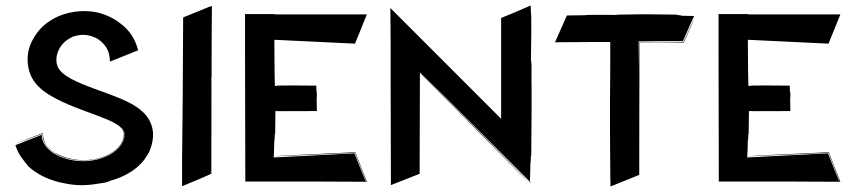

<svg xmlns="http://www.w3.org/2000/svg" viewBox="-20 -654 3097 695"><path d="M534 -171C533 -199 519 -232 492 -253C423 -318 213 -345 188 -415C177 -443 189 -488 227 -512C238 -519 247 -523 249 -523C270 -529 289 -530 311 -523C331 -517 339 -510 348 -502C376 -476 377 -450 378 -431L480 -472C470 -510 452 -542 416 -569C391 -589 360 -603 327 -610C276 -620 217 -610 177 -588C139 -567 119 -546 100 -513C84 -485 77 -455 81 -421C87 -368 118 -333 168 -305C271 -245 424 -221 428 -173V-162C422 -96 305 -49 205 -89C189 -95 180 -101 178 -101C143 -126 138 -140 135 -172H134C57 -142 86 -154 35 -133C68 -145 134 -170 134 -170C135 -150 136 -129 178 -100C186 -95 204 -86 223 -81C269 -68 317 -72 356 -86C391 -98 426 -125 430 -162C431 -173 430 -181 423 -190C428 -184 429 -179 431 -174C438 -92 288 -34 176 -98C152 -114 131 -136 131 -166L37 -129V-128C36 -130 35 -131 36 -128C36 -128 37 -124 39 -119C45 -104 52 -91 62 -78C71 -67 79 -60 63 -75C72 -64 85 -52 77 -58L74 -61C76 -58 78 -57 84 -52L78 -56C105 -30 138 -12 172 -1C190 5 208 9 226 12C273 20 308 16 353 8C356 8 354 8 359 7C374 4 375 2 380 0C476 -26 509 -85 508 -85C516 -96 520 -103 522 -109C531 -130 535 -155 534 -171ZM422 -189C422 -190 421 -190 421 -191C423 -189 425 -186 422 -189ZM429 -165V-166ZM356 -86C394 -101 422 -126 428 -155C421 -122 389 -98 356 -86Z M747 -28C746 -29 741 -28 739 -27L745 -30V-37C745 -292 746 -369 745 -377C745 -376 746 -375 746 -374V-433C746 -437 746 -551 747 -625V-632C742 -631 741 -630 740 -630H739C731 -626 652 -595 643 -591C643 -479 640 -104 639 -68V20C645 17 754 -26 747 -28Z M971 -88C1034 -90 1191 -98 1265 -101L1306 3C1289 -40 1288 -42 1305 2L1303 1L1263 -99L971 -84V-88C972 -101 973 -136 973 -154C973 -158 973 -147 974 -143C974 -170 975 -171 975 -160V-173L976 -166L977 -252C984 -251 1120 -252 1127 -252C1126 -321 1126 -272 1127 -313C1126 -334 1125 -311 1125 -344C1114 -344 976 -346 980 -343H975C974 -423 974 -333 973 -510L1265 -496C1280 -532 1294 -568 1308 -602H974V-603H867V-528V-454C867 -284 868 -147 868 3H1098C1173 3 1243 4 1308 4L1266 -103C974 -89 1020 -92 971 -88Z M1904 -419C1903 -431 1903 -430 1902 -435C1903 -490 1904 -608 1902 -605L1901 -634C1850 -613 1883 -625 1794 -589V-224L1393 -625L1394 -503V-383L1395 16L1499 -25L1500 -391C1904 18 1894 6 1894 6C1888 -2 1747 -143 1708 -183L1503 -389L1498 -393V-394L1503 -389C1646 -246 1636 -255 1498 -396C1920 25 1894 0 1897 3C1893 1 1899 7 1901 9L1898 2C1899 -8 1900 -53 1900 -74C1900 -79 1900 -67 1901 -61C1901 -91 1902 -93 1902 -81V-95L1903 -88C1906 -421 1903 -304 1904 -419Z M2479 -556 2454 -502C2404 -502 2346 -502 2294 -503C2293 -365 2293 -362 2293 -421C2294 -532 2294 -528 2292 -415V-505H2452L2492 -595H2491C2500 -597 2468 -596 2442 -597C2438 -597 2446 -598 2450 -599C2430 -599 2429 -599 2437 -600H2428L2433 -601C2384 -601 2329 -603 2281 -602C2245 -602 2262 -601 2219 -601C2211 -601 2212 -600 2209 -600C2174 -600 2097 -601 2099 -599C2070 -599 2066 -598 2032 -598C2020 -571 2005 -538 1989 -501C2112 -502 2146 -502 2189 -502C2189 -418 2189 -361 2188 -285C2188 -209 2188 -132 2189 -45C2189 -23 2189 -1 2190 21L2294 -21C2294 -190 2294 -243 2295 -501C2359 -501 2413 -501 2455 -500C2491 -580 2483 -561 2496 -593Z M2685 -88C2748 -90 2905 -98 2979 -101L3020 3C3003 -40 3002 -42 3019 2L3017 1L2977 -99L2685 -84V-88C2686 -101 2687 -136 2687 -154C2687 -158 2687 -147 2688 -143C2688 -170 2689 -171 2689 -160V-173L2690 -166L2691 -252C2698 -251 2834 -252 2841 -252C2840 -321 2840 -272 2841 -313C2840 -334 2839 -311 2839 -344C2828 -344 2690 -346 2694 -343H2689C2688 -423 2688 -333 2687 -510L2979 -496C2994 -532 3008 -568 3022 -602H2688V-603H2581V-528V-454C2581 -284 2582 -147 2582 3H2812C2887 3 2957 4 3022 4L2980 -103C2688 -89 2734 -92 2685 -88Z"/></svg>

Font: HIVNotRetro
Style: Regular
Weight: 400
Designer: Feorag
Foundry: Feorag
Version: Version 1.000;PS 001.000;hotconv 1.0.88;makeotf.lib2.5.64775